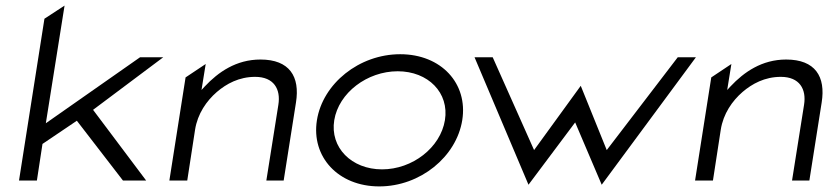

<svg xmlns="http://www.w3.org/2000/svg" viewBox="-20 -656 2963 687"><path d="M48 -10H112L132 -141L255 -224L420 -10H503L313 -263L564 -451H481L144 -215L211 -636L139 -589Z M586 -10H650L678 -192C687 -249 719 -295 756 -327C790 -356 835 -381 893 -381C960 -381 985 -337 976 -281L933 -10H995L1039 -289C1054 -382 1016 -443 912 -443C825 -443 761 -398 713 -347L701 -334L716 -427L644 -379Z M1114 -226C1093 -95 1190 11 1337 11C1484 11 1613 -95 1634 -226C1655 -357 1559 -462 1412 -462C1265 -462 1135 -357 1114 -226ZM1176 -226C1192 -324 1294 -401 1403 -401C1512 -401 1588 -324 1572 -226C1556 -128 1456 -50 1347 -50C1238 -50 1160 -128 1176 -226Z M1678 -451 1871 5 2038 -218 2133 5 2470 -451H2405L2151 -119L2058 -349L1891 -119L1743 -451Z M2467 -10H2531L2559 -192C2568 -249 2600 -295 2637 -327C2671 -356 2716 -381 2774 -381C2841 -381 2866 -337 2857 -281L2814 -10H2876L2920 -289C2935 -382 2897 -443 2793 -443C2706 -443 2642 -398 2594 -347L2582 -334L2597 -427L2525 -379Z"/></svg>

Font: Charger Sport
Style: LitExtObl
Weight: 300
Designer: Jasper
Foundry: Cannot Into Space Fonts
Version: Version 1.1